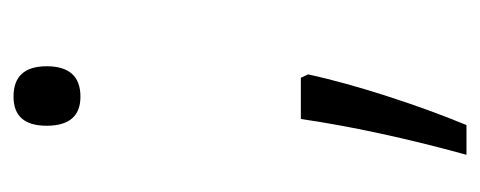

<svg xmlns="http://www.w3.org/2000/svg" viewBox="-233 -348 710 284"><g transform="rotate(-90 122.0 -206.0)"><path d="M78 -492Q78 -541 121 -541Q166 -541 166 -492Q166 -442 121 -442Q78 -442 78 -492ZM154 -105Q142 -51 121.5 12.5Q101 76 79 129H35Q53 64 66.5 1.5Q80 -61 88 -116H149Z"/></g></svg>

Font: Noto Sans Thai Looped Light
Style: Regular
Weight: 300
Designer: Sasikarn Vongin, Ben Mitchell
Foundry: The Fontpad Ltd
Version: Version 1.001; ttfautohint (v1.8.4.7-5d5b)